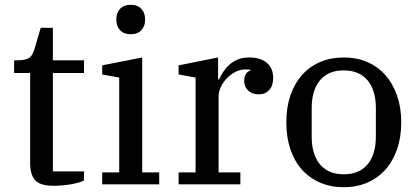

<svg xmlns="http://www.w3.org/2000/svg" viewBox="-20 -770 1740 802"><path d="M203 6Q149 6 127.5 -16.5Q106 -39 106 -90V-465H39V-518H51Q71 -518 83.5 -521Q96 -524 103.5 -529.5Q111 -535 115.5 -544Q120 -553 124 -565L150 -654H201V-518H331V-465H201V-54H331V-16Q314 -7 277.5 -0.5Q241 6 203 6Z M526 -627Q497 -627 481.5 -644Q466 -661 466 -686V-691Q466 -716 481.5 -733Q497 -750 526 -750Q555 -750 570.5 -733Q586 -716 586 -691V-686Q586 -661 570.5 -644Q555 -627 526 -627ZM407 -50H478V-446L407 -459V-497L574 -530V-50H645V0H407Z M726 -50H797V-446L726 -459V-497L891 -530V-438H895Q902 -454 913 -470.5Q924 -487 939 -500.5Q954 -514 974.5 -522Q995 -530 1022 -530Q1067 -530 1094 -508Q1121 -486 1121 -444Q1121 -412 1104.5 -394Q1088 -376 1062 -376Q1033 -376 1016.5 -392Q1000 -408 1000 -431Q1000 -450 1007.5 -461.5Q1015 -473 1026 -475V-478Q1022 -479 1017 -479.5Q1012 -480 1004 -480Q984 -480 964 -470Q944 -460 928 -443.5Q912 -427 902.5 -407Q893 -387 893 -367V-50H984V0H726Z M1416 -42Q1450 -42 1475.5 -53.5Q1501 -65 1517.5 -86Q1534 -107 1542 -135.5Q1550 -164 1550 -198V-320Q1550 -354 1542 -382.5Q1534 -411 1517.5 -432Q1501 -453 1475.5 -464.5Q1450 -476 1416 -476Q1381 -476 1356 -464.5Q1331 -453 1314.5 -432Q1298 -411 1290 -382.5Q1282 -354 1282 -320V-198Q1282 -164 1290 -135.5Q1298 -107 1314.5 -86Q1331 -65 1356 -53.5Q1381 -42 1416 -42ZM1416 12Q1362 12 1317.5 -7Q1273 -26 1241.5 -61Q1210 -96 1193 -146.5Q1176 -197 1176 -259Q1176 -321 1193 -371Q1210 -421 1241.5 -456.5Q1273 -492 1317.5 -511Q1362 -530 1416 -530Q1470 -530 1514 -511Q1558 -492 1589.5 -456.5Q1621 -421 1638.5 -371Q1656 -321 1656 -259Q1656 -197 1638.5 -146.5Q1621 -96 1589.5 -61Q1558 -26 1514 -7Q1470 12 1416 12Z"/></svg>

Font: IBM Plex Serif Text
Style: Regular
Weight: 450
Designer: Mike Abbink, Paul van der Laan, Pieter van Rosmalen
Foundry: Bold Monday
Version: Version 3.001